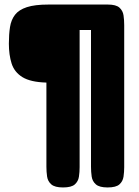

<svg xmlns="http://www.w3.org/2000/svg" viewBox="-20 -599 611 844"><path d="M257 225Q221 225 205.5 211.5Q190 198 187 177Q184 156 184 134V-236Q114 -238 78.5 -260Q43 -282 31 -320Q19 -358 19 -407Q19 -448 24 -480Q29 -512 46 -534Q63 -556 98 -567.5Q133 -579 193 -579H454Q490 -579 505 -565.5Q520 -552 523 -531.5Q526 -511 526 -489V136Q526 157 523 177.5Q520 198 505 211.5Q490 225 453 225Q417 225 401.5 211.5Q386 198 383 177Q380 156 380 134V-467H330V136Q330 157 327 177.5Q324 198 309 211.5Q294 225 257 225Z"/></svg>

Font: Fredoka Light
Style: Bold
Weight: 700
Version: Version 2.001